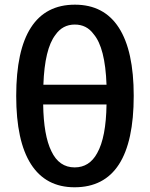

<svg xmlns="http://www.w3.org/2000/svg" viewBox="-20 -791 642 821"><path d="M49.3 -380.9Q49.3 -575.7 112.3 -673.3Q175.3 -771 300.3 -771Q424.8 -771 488.3 -672.4Q551.8 -573.7 551.8 -381.3Q551.8 9.8 298.8 9.8Q175.8 9.8 112.5 -88.9Q49.3 -187.5 49.3 -380.9ZM395.5 -136.2Q433.6 -203.6 435.5 -344.2H164.6Q166.5 -211.9 199.7 -144.5Q232.4 -75.2 299.3 -75.2Q362.3 -75.2 395.5 -136.2ZM380.4 -645Q350.6 -686 299.8 -686Q247.6 -686 216.8 -641.6Q170.9 -582 165.5 -428.7H435.5Q432.6 -508.3 418.9 -562Q405.3 -615.7 380.4 -645Z"/></svg>

Font: Viking Open Sans Light
Style: Bold
Weight: 600
Foundry: Ascender Corporation
Version: Version 2.001